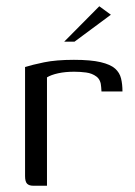

<svg xmlns="http://www.w3.org/2000/svg" viewBox="-20 -593 431 613"><path d="M130 0H86Q73 0 66.5 -6.5Q60 -13 60 -31V-379Q82 -386 120.5 -394Q159 -402 216 -402Q270 -402 301.5 -394.5Q333 -387 347.5 -374Q362 -361 366.5 -342.5Q371 -324 371 -301H304L303 -315Q302 -338 288 -348.5Q274 -359 255 -361.5Q236 -364 217 -364Q188 -364 165.5 -359Q143 -354 130 -346ZM185 -460 297 -573 334 -546 218 -460Z"/></svg>

Font: Genos
Style: Regular
Weight: 400
Designer: Robert E. Leuschke
Foundry: Robert E. Leuschke
Version: Version 1.010